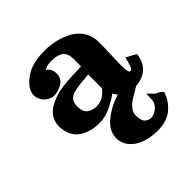

<svg xmlns="http://www.w3.org/2000/svg" viewBox="-171 -530 879 879"><g transform="rotate(-45 268.5 -91.0)"><path d="M312.6 -97C293.1 -69.7 268.4 -55.6 238.4 -54.7C219.7 -54.9 203.8 -59.7 191 -69C179.7 -78.2 173.8 -94 173.4 -116.2C173.6 -132.4 177 -145.1 183.5 -154.2C189.8 -161.8 198.7 -167.5 210.2 -171.5C224.7 -175.8 240.9 -178.9 259.1 -180.7C277.2 -182.6 295 -184.2 312.6 -185.7ZM448.4 -100.6C448.3 -115.8 448.9 -140.8 450.2 -175.5C451.5 -210 452.1 -237.5 452.1 -257.8C451.8 -302.6 432.2 -338.7 393.1 -365.8C351.3 -391.1 303.2 -403.9 248.8 -404.3C193.1 -404.1 150.8 -393.4 122.1 -372.1C87 -348.1 69.1 -322.1 68.4 -294.1C68.6 -277.7 75.1 -262.5 87.7 -248.5C101.2 -234.6 117.3 -227.3 135.7 -226.8C150.3 -227 165.8 -231.3 182.4 -239.8C202.7 -250.1 213.2 -266.5 214 -288.8C213.9 -302.8 210.8 -314.5 204.7 -324C201.1 -328.8 196.4 -333.3 190.4 -337.2C191.9 -338.2 193.8 -339.4 196.3 -340.9C206.1 -346.1 220.1 -348.8 238.4 -349C266.9 -348.8 287.7 -342.6 300.6 -330.3C310.6 -319.6 315.7 -304.1 315.8 -283.8C316 -263.6 315.8 -247.1 315.2 -234.5C292.9 -234.1 274.1 -233.6 258.6 -233C208.4 -230.8 171 -225.8 146.2 -217.8C131.2 -212.7 116.4 -206.1 101.7 -198.1C86 -189.2 73.3 -177.5 63.6 -163C54.7 -148.6 50.1 -131.8 49.8 -112.6C50.1 -71.3 64.3 -40.4 92.5 -19.7C119.3 -1.1 152.5 8.4 192 8.8C218.3 8.6 244.7 2 271.2 -11.1C294.2 -22.8 310.8 -32.6 321.1 -40.5C323.1 -42.2 325.6 -44.3 328.6 -46.9C332.6 -39.3 337.5 -32 343.5 -24.8C334.7 -21.8 325.3 -18.4 315.3 -14.7C288.8 -4.7 262.9 10.7 237.6 31.6C210.9 54.5 197.3 81 196.6 111.3C197 143.7 212.2 170.6 242.3 191.9C271.2 211.3 309.3 221.3 356.7 221.7C395.7 221.5 427.4 211.6 451.5 192.2C473.5 173.5 489 152.3 497.9 128.6L502 117L493.3 108.3C489.9 105 485.4 102.1 479.8 99.4C474.3 96.8 470.4 94.9 468.1 93.8L438.6 64.3L436.5 108.5C435.8 117.7 429.5 128.6 417.7 141.1C404.3 152.4 390.9 158.4 377.6 159.2C366.4 158.9 356.3 155 347.1 147.4C338.3 138.9 333.8 123.3 333.5 100.6C333.7 89.7 337.6 78.8 345.1 67.9C353.4 56.9 364.4 47 377.9 38.2C402.2 23.3 420 12.7 431.3 6.5C454.8 5.1 474.9 -1.2 491.5 -12.3C514.3 -27 528.8 -50.2 534.9 -81.8L537 -93.6L487.9 -120.4L481.9 -96.5C478 -81.1 473.8 -70.1 469.3 -63.6C467.5 -61.5 464 -60.2 458.7 -59.7L458.3 -59.7C456.6 -59.7 454.8 -61.8 452.9 -66.1C449.9 -73.9 448.4 -85.4 448.4 -100.6Z"/></g></svg>

Font: Bentham
Style: Bold
Weight: 700
Version: Version 002.001